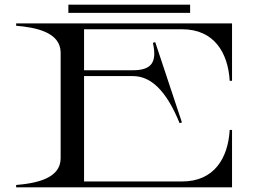

<svg xmlns="http://www.w3.org/2000/svg" viewBox="-20 -800 1114 820"><path d="M758 -675C895 -675 954 -574 961 -455H971V-700H49V-690C132 -683 238 -663 239 -576V-124C239 -37 133 -17 49 -10V0H971V-245H961C954 -125 895 -25 758 -25H339V-475H548C623 -475 690 -415 747 -274L757 -277L643 -620L633 -617C651 -536 629 -500 548 -500H339V-675ZM272 -780V-745H792V-780Z"/></svg>

Font: Sprat Extended
Style: Regular
Weight: 400
Width: 9
Designer: Ethan Nakache
Foundry: Collletttivo
Version: Version 2.000;Glyphs 3.2 (3217)